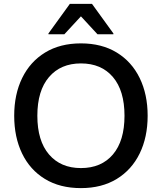

<svg xmlns="http://www.w3.org/2000/svg" viewBox="-20 -955 832 987"><path d="M53 -360Q53 -470 94 -554Q135 -638 212 -685Q289 -732 396 -732Q503 -732 580 -685Q657 -638 698 -554Q739 -470 739 -360Q739 -250 698 -166Q657 -82 580 -35Q503 12 396 12Q288 12 211 -35Q134 -82 93.5 -166Q53 -250 53 -360ZM172 -360Q172 -231 232 -161Q292 -91 396 -91Q501 -91 560.5 -161Q620 -231 620 -360Q620 -489 560.5 -559Q501 -629 396 -629Q292 -629 232 -559Q172 -489 172 -360ZM229 -779V-783L339 -935H453L563 -783V-779H481L396 -871L311 -779Z"/></svg>

Font: Kufam Medium
Style: Regular
Weight: 500
Designer: Wael Morcos, Artur Schmal
Foundry: Original Type
Version: Version 1.300; ttfautohint (v1.8.3)